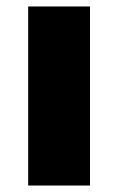

<svg xmlns="http://www.w3.org/2000/svg" viewBox="-20 -573 365 593"><path d="M258 0V-553H67V0Z"/></svg>

Font: Noto Sans Canadian Aboriginal Black
Style: Regular
Weight: 900
Designer: Monotype Design Team, Typotheque's Kevin King
Foundry: Monotype Imaging Inc.
Version: Version 2.004